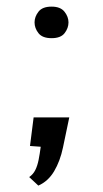

<svg xmlns="http://www.w3.org/2000/svg" viewBox="-20 -456 319 594"><path d="M98.6 118.2 70.3 91.8Q82.5 83.5 89.1 70.3Q95.7 57.1 99.4 38.8Q103 20.5 106 -2L72.8 -4.4L84 -92.8H194.3L174.8 0.5Q166 42.5 147.5 73.7Q128.9 105 98.6 118.2ZM139.6 -337.9Q111.3 -337.9 99.1 -353.3Q86.9 -368.7 86.9 -386.7Q86.9 -404.3 99.1 -419.9Q111.3 -435.5 139.6 -435.5Q167 -435.5 179.4 -419.9Q191.9 -404.3 191.9 -386.7Q191.9 -369.1 179.9 -353.5Q168 -337.9 139.6 -337.9Z"/></svg>

Font: Kameron
Style: Regular
Weight: 400
Designer: Vernon Adams
Foundry: Vernon Adams
Version: Version 1.100